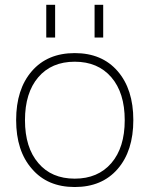

<svg xmlns="http://www.w3.org/2000/svg" viewBox="-20 -752 602 784"><path d="M136.7 -85.9Q190.4 -22.5 285.2 -22.5Q379.9 -22.5 434.6 -85.9Q489.3 -149.4 489.3 -261.2Q489.3 -373 434.6 -436.5Q379.9 -500 285.2 -500Q190.4 -500 136.2 -436.5Q82 -373 82 -261.2Q82 -149.4 136.7 -85.9ZM110.4 -62.5Q45.9 -135.7 45.9 -261.7Q45.9 -387.7 109.9 -461.4Q173.8 -535.2 285.2 -535.2Q396.5 -535.2 460.4 -461.4Q524.4 -387.7 524.4 -261.7Q524.4 -135.7 460.4 -62Q396.5 11.7 285.2 11.7Q173.8 11.7 110.4 -62.5ZM168.9 -598.6V-732.4H205.1V-598.6ZM366.2 -598.6V-732.4H401.4V-598.6Z"/></svg>

Font: Gen Shin Gothic ExtraLight
Style: Regular
Weight: 100
Designer: [Source Han Sans]
Ryoko NISHIZUKA  (kana & ideographs); Paul D. Hunt (Latin, Greek & Cyrillic); Wenlong ZHANG  (bopomofo
Version: Version 1.002.20150607